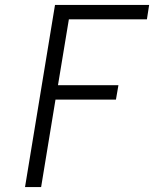

<svg xmlns="http://www.w3.org/2000/svg" viewBox="-20 -755 640 775"><path d="M81 0 202 -735H582L573 -677H258L214 -411H458L448 -353H204L146 0Z"/></svg>

Font: Iosevka Aile Light
Style: Italic
Weight: 300
Italic angle: -9°
Designer: Belleve Invis
Foundry: Belleve Invis
Version: Version 31.1.0; ttfautohint (v1.8.4)